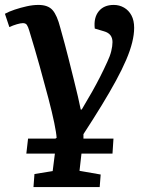

<svg xmlns="http://www.w3.org/2000/svg" viewBox="-31 -544 601 780"><path d="M105 216 109 163 183 151 192 80H76L83 19H194L199 16Q198 -3 189.5 -44.5Q181 -86 165.5 -145Q150 -204 130.5 -274Q111 -344 88 -419Q83 -436 78 -443Q73 -450 62 -450Q53 -450 37.5 -445.5Q22 -441 7 -434L-11 -488Q5 -497 29 -505Q53 -513 78 -518.5Q103 -524 125 -524Q164 -524 182.5 -503Q201 -482 214 -431Q234 -360 247 -308Q260 -256 269.5 -218Q279 -180 285.5 -152Q292 -124 297 -99H301Q325 -139 343 -171Q361 -203 376 -232.5Q391 -262 405 -293Q416 -316 421 -336.5Q426 -357 426 -373Q426 -390 417.5 -401Q409 -412 391 -417L354 -428Q349 -472 370 -498Q391 -524 431 -524Q454 -524 473 -513Q492 -502 503 -481.5Q514 -461 514 -431Q514 -404 506 -371.5Q498 -339 481.5 -300.5Q465 -262 440 -216Q415 -170 382 -116Q349 -62 308 1V19H430L426 80H300L292 150L378 165L374 216Z"/></svg>

Font: Literata 18pt SemiBold
Style: Italic
Weight: 600
Italic angle: -2°
Designer: Latin by Veronika Burian and Jose Scaglione. Greek by Irene Vlachou. Cyrillic by Vera Evstafieva
Foundry: TypeTogether
Version: Version 3.103;gftools[0.9.29]